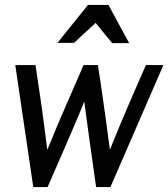

<svg xmlns="http://www.w3.org/2000/svg" viewBox="-20 -754 683 779"><path d="M124 -490Q130 -448 136.5 -406Q143 -364 149 -321Q155 -278 160.5 -234.5Q166 -191 172 -146Q190 -191 208.5 -234.5Q227 -278 245.5 -321Q264 -364 282.5 -406Q301 -448 319 -490H377Q386 -435 394 -378.5Q402 -322 410 -264.5Q418 -207 426 -146Q444 -192 462.5 -236Q481 -280 499 -322.5Q517 -365 535.5 -406.5Q554 -448 572 -490H643L428 5H370Q364 -37 358 -79.5Q352 -122 346 -165Q340 -208 334 -252Q328 -296 322 -342Q304 -297 285 -253Q266 -209 247.5 -165.5Q229 -122 210 -79.5Q191 -37 173 5H115L42 -490ZM368 -661 280 -580H213L337 -734H420L504 -579H435Z"/></svg>

Font: Rosario
Style: Italic
Weight: 400
Italic angle: -8.05°
Designer: Hector Gatti
Foundry: Omnibus Type
Version: Version 1.201